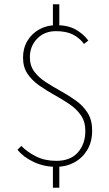

<svg xmlns="http://www.w3.org/2000/svg" viewBox="-20 -770 512 900"><path d="M244 12Q186 12 137.5 -11Q89 -34 62 -68L80 -86Q107 -58 148.5 -37Q190 -16 244 -16Q310 -16 345 -55.5Q380 -95 380 -156Q380 -200 359 -230Q338 -260 304.5 -282.5Q271 -305 234 -325.5Q197 -346 163.5 -369.5Q130 -393 109 -424Q88 -455 88 -500Q88 -544 108.5 -578.5Q129 -613 164.5 -632.5Q200 -652 244 -652Q298 -652 334 -632Q370 -612 394 -580L374 -564Q352 -593 321 -608.5Q290 -624 242 -624Q188 -624 154 -588.5Q120 -553 120 -502Q120 -462 141 -434Q162 -406 195.5 -384.5Q229 -363 266 -342.5Q303 -322 336.5 -298Q370 -274 391 -240.5Q412 -207 412 -158Q412 -105 389 -67Q366 -29 328 -8.5Q290 12 244 12ZM228 110V8H258V110ZM228 -634V-750H258V-634Z"/></svg>

Font: Source Sans 3 ExtraLight ExtraLight
Style: Regular
Weight: 250
Version: Version 3.052;hotconv 1.1.0;makeotfexe 2.6.0